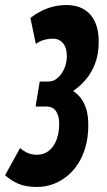

<svg xmlns="http://www.w3.org/2000/svg" viewBox="-35 -730 424 760"><path d="M-14.8 -36.5 44.3 -143.7Q56.1 -134.5 66.3 -128.6Q76.4 -122.7 87.7 -120.1Q98.9 -117.5 111.8 -117.5Q139.3 -117.5 159.1 -133.6Q178.8 -149.6 189.1 -177.6Q199.3 -205.6 199.3 -240.7Q199.3 -270.6 187 -289.4Q174.7 -308.2 149.6 -308.2H105.9L122.2 -407.4H158.3Q172.7 -407.4 185.5 -415.8Q198.3 -424.2 208.4 -438.5Q218.4 -452.8 224 -470.9Q229.6 -489.1 229.6 -508.3Q229.6 -540.6 214.7 -558.7Q199.7 -576.9 174.9 -576.9Q160.8 -576.9 148.3 -574.2Q135.7 -571.6 125.4 -567Q115.1 -562.4 106.9 -555.9L85.4 -659.1Q105.2 -674.4 127.8 -686.1Q150.4 -697.8 176.1 -703.9Q201.8 -710 228.1 -710Q288.5 -710 322.1 -672.6Q355.7 -635.2 355.7 -564.5Q355.7 -518.5 342.7 -482Q329.6 -445.6 306.9 -417.9Q284.2 -390.1 254.4 -369.6Q268.8 -360.7 282.7 -344.4Q296.5 -328.2 305.5 -301.5Q314.5 -274.9 314.5 -234.1Q314.5 -187.8 303.8 -149.6Q293.1 -111.4 274 -81.7Q254.8 -52.1 229.1 -31.6Q203.4 -11.1 173.4 -0.5Q143.4 10 111.5 10Q67.4 10 38.3 -2.4Q9.1 -14.8 -14.8 -36.5Z"/></svg>

Font: Georama ExtraCondensed Thin
Style: Italic
Weight: 100
Width: 2
Italic angle: -9°
Designer: Jean-Baptiste Levee
Foundry: Production Type
Version: Version 1.001